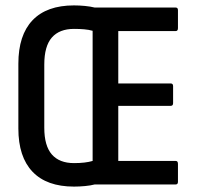

<svg xmlns="http://www.w3.org/2000/svg" viewBox="-20 -683 728 711"><path d="M254 8Q153 8 100.5 -47Q48 -102 48 -207V-447Q48 -553 100.5 -608Q153 -663 254 -663Q274 -663 294.5 -661Q315 -659 331 -655H631Q639 -655 639 -645V-579Q639 -568 631 -568H418V-374H612Q621 -374 621 -364V-301Q621 -291 612 -291H418V-87H631Q639 -87 639 -76V-10Q639 0 631 0H331Q316 4 295 6Q274 8 254 8ZM254 -79Q296 -79 323 -87V-569Q309 -573 291.5 -574.5Q274 -576 254 -576Q200 -576 172 -544Q144 -512 144 -444V-210Q144 -143 172 -111Q200 -79 254 -79Z"/></svg>

Font: Sofia Sans Condensed SemiBold
Style: Regular
Weight: 600
Designer: Botio Nikoltchev, Ani Petrova
Foundry: lettersoup
Version: Version 4.101